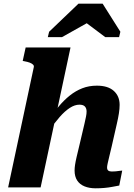

<svg xmlns="http://www.w3.org/2000/svg" viewBox="-20 -1015 724 1040"><path d="M24 0H200L362 -758H119L103 -685L113 -683Q130 -680 141.5 -675.5Q153 -671 159 -665Q165 -659 163 -651ZM585 -222 613 -345Q620 -375 624 -400.5Q628 -426 628 -447Q628 -494 596.5 -522.5Q565 -551 505 -551Q462 -551 426 -537Q390 -523 358 -497.5Q326 -472 297 -437Q268 -402 239 -358L244 -304Q275 -349 303 -381Q331 -413 358 -430.5Q385 -448 410 -448Q431 -448 440 -438Q449 -428 449 -411Q449 -399 446 -384Q443 -369 438 -347L411 -232Q401 -191 395 -165Q389 -139 386.5 -122Q384 -105 384 -91Q384 -59 398 -37.5Q412 -16 438 -5.5Q464 5 498 5Q522 5 545 3Q568 1 588.5 -3Q609 -7 626 -10L642 -91Q636 -91 627 -89.5Q618 -88 607.5 -87Q597 -86 586 -86Q573 -86 566.5 -91Q560 -96 560 -108Q560 -115 563 -129Q566 -143 571.5 -165.5Q577 -188 585 -222ZM536 -995H405L246 -843L239 -814H316L496 -915L414 -916L550 -814H625L632 -843Z"/></svg>

Font: Roboto Serif 20pt
Style: Bold Italic
Weight: 700
Italic angle: -10°
Version: Version 1.007